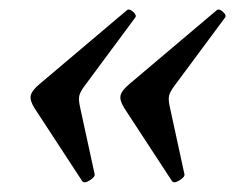

<svg xmlns="http://www.w3.org/2000/svg" viewBox="-20 -408 493 402"><path d="M152 -29 52 -182Q42 -198 44.5 -208.5Q47 -219 64 -233L245 -386Q250 -391 258.5 -383.5Q267 -376 263 -371L157 -228Q148 -216 146 -207.5Q144 -199 148 -182L178 -44Q180 -38 168 -30.5Q156 -23 152 -29ZM340 -29 240 -182Q230 -198 232.5 -208.5Q235 -219 252 -233L433 -386Q438 -391 446.5 -383.5Q455 -376 451 -371L345 -228Q336 -216 334 -207.5Q332 -199 336 -182L366 -44Q368 -38 356 -30.5Q344 -23 340 -29Z"/></svg>

Font: Junicode SmExp
Style: Bold Italic
Weight: 700
Width: 6
Italic angle: -11°
Designer: Peter S. Baker
Version: Version 2.205; ttfautohint (v1.8.4)